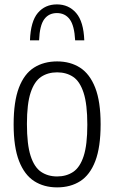

<svg xmlns="http://www.w3.org/2000/svg" viewBox="-20 -822 507 852"><path d="M233.5 9.5Q175 9.5 131.8 -18.2Q88.5 -46 64.5 -107.5Q40.5 -169 40.5 -270Q40.5 -371.5 64 -433Q87.5 -494.5 131 -522Q174.5 -549.5 233.5 -549.5Q292 -549.5 335.2 -521.8Q378.5 -494 402.5 -432.8Q426.5 -371.5 426.5 -270.5Q426.5 -169 403 -107.5Q379.5 -46 336.2 -18.2Q293 9.5 233.5 9.5ZM233.5 -39Q274.5 -39 304.8 -59.2Q335 -79.5 351.2 -129.2Q367.5 -179 367.5 -268.5Q367.5 -359.5 351 -410.2Q334.5 -461 304.5 -481Q274.5 -501 233.5 -501Q192.5 -501 162.5 -481Q132.5 -461 116 -411.2Q99.5 -361.5 99.5 -272Q99.5 -181 115.8 -130.5Q132 -80 162.2 -59.5Q192.5 -39 233.5 -39ZM113 -643Q116 -727 148 -764.8Q180 -802.5 232.5 -802.5Q285 -802.5 318 -764.2Q351 -726 354 -643H313.5Q310 -709 289.2 -736.5Q268.5 -764 232.5 -764Q196.5 -764 176.2 -736.5Q156 -709 153.5 -643Z"/></svg>

Font: Encode Sans Condensed Condensed Light
Style: Regular
Weight: 300
Width: 3
Designer: Multiple Designers
Foundry: Impallari Type
Version: Version 3.000; ttfautohint (v1.8.3) -l 8 -r 50 -G 200 -x 14 